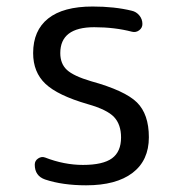

<svg xmlns="http://www.w3.org/2000/svg" viewBox="-20 -550 540 580"><path d="M245.1 -235.4Q154.3 -261.7 117.2 -296.9Q80.1 -332 80.1 -389.6Q80.1 -458 125.5 -494.1Q170.9 -530.3 259.8 -530.3Q326.2 -530.3 377.9 -517.6Q391.6 -514.6 400.9 -503.4Q410.2 -492.2 410.2 -477.5Q410.2 -465.8 400.4 -458.5Q390.6 -451.2 378.9 -454.1Q326.2 -467.8 264.6 -467.8Q162.1 -467.8 162.1 -389.6Q162.1 -357.4 182.1 -338.9Q202.1 -320.3 254.9 -304.7Q357.4 -276.4 393.6 -240.7Q429.7 -205.1 429.7 -135.3Q429.7 -65.4 380.4 -27.8Q331.1 9.8 240.2 9.8Q168.9 9.8 116.2 -7.8Q85 -18.6 85 -52.7Q85 -64.5 95.2 -71.3Q105.5 -78.1 116.2 -74.2Q173.8 -51.8 230.5 -51.8Q291 -51.8 318.4 -71.8Q345.7 -91.8 345.7 -134.8Q345.7 -173.8 324.7 -196.3Q303.7 -218.8 245.1 -235.4Z"/></svg>

Font: Rounded-X Mgen+ 1mn regular
Style: Regular
Weight: 400
Designer: [Source Han Sans]
Ryoko NISHIZUKA  (kana & ideographs); Paul D. Hunt (Latin, Greek & Cyrillic); Wenlong ZHANG  (bopomofo
Version: Version 1.059.20150602